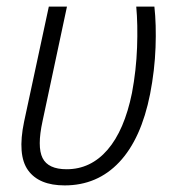

<svg xmlns="http://www.w3.org/2000/svg" viewBox="-20 -552 524 582"><path d="M176 10Q98 10 65 -36Q32 -82 53 -183L128 -532H183L109 -185Q92 -107 109 -73Q126 -39 182 -39Q255 -39 306 -98Q357 -157 380 -270Q393 -339 395.5 -408.5Q398 -478 393 -532H448Q454 -478 451.5 -408.5Q449 -339 435 -267Q408 -131 341.5 -60.5Q275 10 176 10Z"/></svg>

Font: Noto Sans SemiCondensed Light
Style: Italic
Weight: 300
Width: 4
Italic angle: -12°
Designer: Monotype Design Team
Foundry: Monotype Imaging Inc.
Version: Version 2.013; ttfautohint (v1.8.4.7-5d5b)